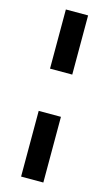

<svg xmlns="http://www.w3.org/2000/svg" viewBox="-126 -705 517 909"><g transform="rotate(15 132.5 -250.5)"><path d="M78 159V-163H187V159ZM78 -370V-660H187V-370Z"/></g></svg>

Font: Bricolage Grotesque 96pt ExtraBold SemiBold
Style: Regular
Weight: 600
Version: Version 1.001;gftools[0.9.33.dev8+g029e19f]